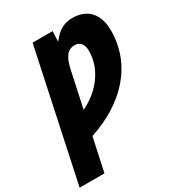

<svg xmlns="http://www.w3.org/2000/svg" viewBox="-266 -855 1122 1227"><g transform="rotate(-30 295.0 -241.5)"><path d="M-43 240H140L193 -5C454 -91 633 -274 633 -532C633 -651 570 -723 457 -723C387 -723 342 -686 307 -639H304L308 -713H160ZM228 -178 285 -444C301 -515 325 -565 384 -565C424 -565 446 -536 446 -488C446 -357 358 -240 228 -178Z"/></g></svg>

Font: Noto Sans SemiCondensed Black
Style: Italic
Weight: 900
Width: 4
Italic angle: -12°
Designer: Monotype Design Team
Foundry: Monotype Imaging Inc.
Version: Version 2.013